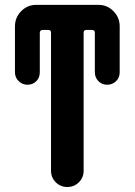

<svg xmlns="http://www.w3.org/2000/svg" viewBox="-20 -750 540 770"><path d="M375 -730.5Q410.2 -730.5 435.1 -705.1Q460 -679.7 460 -644.5V-460Q460 -438.5 445.3 -424.3Q430.7 -410.2 409.7 -410.2Q388.7 -410.2 374.5 -424.8Q360.4 -439.5 360.4 -460V-619.1Q360.4 -629.9 348.6 -629.9H326.2Q315.4 -629.9 315.4 -619.1V-65.4Q315.4 -38.1 296.4 -19Q277.3 0 250 0Q222.7 0 203.6 -19Q184.6 -38.1 184.6 -65.4V-619.1Q184.6 -629.9 173.8 -629.9H151.4Q140.6 -629.9 139.6 -619.1V-460Q139.6 -438.5 125.5 -424.3Q111.3 -410.2 90.3 -410.2Q69.3 -410.2 54.7 -424.8Q40 -439.5 40 -460V-644.5Q40 -679.7 64.9 -705.1Q89.8 -730.5 125 -730.5Z"/></svg>

Font: Rounded-X Mgen+ 1mn bold
Style: Bold
Weight: 700
Designer: [Source Han Sans]
Ryoko NISHIZUKA  (kana & ideographs); Paul D. Hunt (Latin, Greek & Cyrillic); Wenlong ZHANG  (bopomofo
Version: Version 1.059.20150602